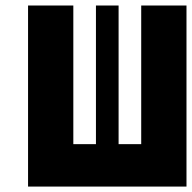

<svg xmlns="http://www.w3.org/2000/svg" viewBox="-20 -687 707 707"><path d="M83.3 0V-666.7H250V-156.2H333.3V-666.7H416.7V-156.2H500V-666.7H666.7V0Z"/></svg>

Font: Monoid
Style: Bold
Weight: 700
Width: 4
Designer: Andreas Larsen (@larsenwork)
Version: Version 0.61